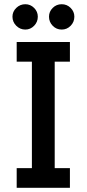

<svg xmlns="http://www.w3.org/2000/svg" viewBox="-20 -889 410 909"><path d="M59 0V-93H131V-597H59V-690H311V-597H239V-93H311V0ZM39 -810Q39 -834 57 -851.5Q75 -869 100 -869Q124 -869 141.5 -851.5Q159 -834 159 -810Q159 -785 141.5 -767Q124 -749 100 -749Q75 -749 57 -767Q39 -785 39 -810ZM212 -810Q212 -834 229.5 -851.5Q247 -869 272 -869Q297 -869 314.5 -851.5Q332 -834 332 -810Q332 -785 314.5 -767Q297 -749 272 -749Q247 -749 229.5 -767Q212 -785 212 -810Z"/></svg>

Font: Radio Canada Condensed Medium
Style: Regular
Weight: 500
Width: 3
Designer: Charles Daoud, Etienne Aubert Bonn, Alexandre Saumier Demers, Jacques Le Bailly
Foundry: Radio-Canada
Version: Version 2.104; ttfautohint (v1.8.4.7-5d5b);gftools[0.9.28.de